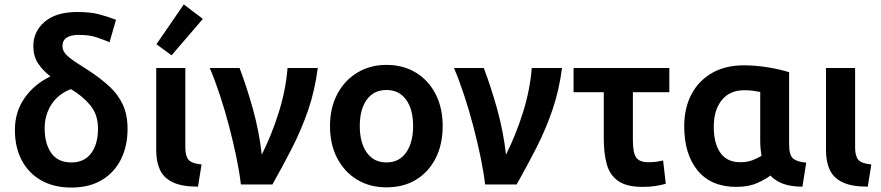

<svg xmlns="http://www.w3.org/2000/svg" viewBox="-20 -830 3963 864"><path d="M301 14Q223 14 166 -18Q109 -50 78 -108.5Q47 -167 47 -245Q47 -327 91 -389.5Q135 -452 207 -486Q171 -514 150.5 -546Q130 -578 130 -623Q130 -688 181 -732Q232 -776 328 -776Q389 -776 428.5 -765Q468 -754 502 -741L473 -640Q447 -651 415 -662Q383 -673 335 -673Q261 -673 261 -622Q261 -600 281 -581Q301 -562 332.5 -542.5Q364 -523 398 -500Q440 -471 475.5 -438Q511 -405 532.5 -359.5Q554 -314 554 -249Q554 -173 524.5 -113.5Q495 -54 438.5 -20Q382 14 301 14ZM301 -99Q359 -99 390 -140Q421 -181 421 -252Q421 -314 386.5 -356Q352 -398 299 -429Q242 -407 211.5 -360Q181 -313 181 -253Q181 -183 211 -141Q241 -99 301 -99Z M871 10Q799 10 758 -9.5Q717 -29 700 -65.5Q683 -102 683 -153V-524H814V-166Q814 -128 828.5 -111Q843 -94 887 -90ZM752 -581 684 -631 807 -810 893 -745Z M1064 0Q1058 -53 1044 -121Q1030 -189 1011 -261.5Q992 -334 969.5 -402Q947 -470 924 -524H1058Q1090 -440 1118 -340Q1146 -240 1158 -134Q1203 -224 1234.5 -324.5Q1266 -425 1274 -524H1410Q1397 -423 1367 -335.5Q1337 -248 1295.5 -166.5Q1254 -85 1206 0Z M1719 13Q1644 13 1587 -21.5Q1530 -56 1497.5 -118Q1465 -180 1465 -263Q1465 -345 1498 -407Q1531 -469 1588.5 -503.5Q1646 -538 1719 -538Q1794 -538 1851 -503.5Q1908 -469 1940 -407Q1972 -345 1972 -263Q1972 -180 1940.5 -118Q1909 -56 1852.5 -21.5Q1796 13 1719 13ZM1719 -99Q1776 -99 1807.5 -143.5Q1839 -188 1839 -263Q1839 -338 1807.5 -381.5Q1776 -425 1719 -425Q1662 -425 1630.5 -381.5Q1599 -338 1599 -263Q1599 -188 1630.5 -143.5Q1662 -99 1719 -99Z M2163 0Q2157 -53 2143 -121Q2129 -189 2110 -261.5Q2091 -334 2068.5 -402Q2046 -470 2023 -524H2157Q2189 -440 2217 -340Q2245 -240 2257 -134Q2302 -224 2333.5 -324.5Q2365 -425 2373 -524H2509Q2496 -423 2466 -335.5Q2436 -248 2394.5 -166.5Q2353 -85 2305 0Z M2872 11Q2800 11 2762 -15.5Q2724 -42 2710.5 -91Q2697 -140 2697 -207V-415H2561V-524H2992V-415H2828V-198Q2828 -142 2843 -121Q2858 -100 2897 -100Q2917 -100 2932 -102Q2947 -104 2964 -108L2976 -3Q2955 3 2930 7Q2905 11 2872 11Z M3294 11Q3180 11 3119.5 -62.5Q3059 -136 3059 -262Q3059 -344 3091.5 -405.5Q3124 -467 3184 -501.5Q3244 -536 3327 -536Q3383 -536 3438.5 -526.5Q3494 -517 3531 -505V-182Q3531 -132 3548.5 -117Q3566 -102 3608 -98L3591 10Q3539 10 3504 -3Q3469 -16 3447 -40Q3425 -23 3386.5 -6Q3348 11 3294 11ZM3311 -100Q3342 -100 3366 -109Q3390 -118 3407 -129Q3401 -161 3401 -197V-416Q3390 -418 3372.5 -421Q3355 -424 3329 -424Q3264 -424 3228 -379.5Q3192 -335 3192 -259Q3192 -184 3222 -142Q3252 -100 3311 -100Z M3885 10Q3813 10 3772 -9.5Q3731 -29 3714 -65.5Q3697 -102 3697 -153V-524H3828V-166Q3828 -128 3842.5 -111Q3857 -94 3901 -90Z"/></svg>

Font: Ubuntu Sans
Style: Bold
Weight: 700
Designer: Dalton Maag Ltd
Foundry: Dalton Maag Ltd
Version: Version 1.006; ttfautohint (v1.8.4.7-5d5b)